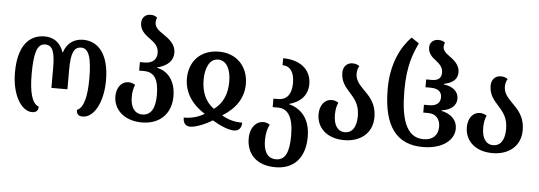

<svg xmlns="http://www.w3.org/2000/svg" viewBox="-59 -958 3920 1397"><g transform="rotate(5 1901.0 -260.0)"><path d="M191 8C221 8 236 -7 236 -36C186 -53 164 -135 164 -269C164 -418 184 -491 243 -491C299 -491 316 -441 316 -324V-180H433V-324C433 -441 452 -491 507 -491C562 -491 585 -424 585 -269C585 -139 563 -55 515 -37C515 -9 528 8 560 8C641 8 707 -105 707 -269C707 -451 633 -549 516 -549C454 -549 399 -516 377 -446H373C351 -516 297 -549 236 -549C115 -549 42 -455 42 -269C42 -104 113 8 191 8Z M992 13C1131 13 1206 -76 1206 -195C1206 -311 1147 -378 1068 -393V-395C1147 -415 1185 -456 1185 -511C1185 -577 1134 -612 1090 -642C1057 -664 1030 -686 1030 -720C1030 -732 1032 -744 1037 -757C1026 -766 1012 -773 989 -773C948 -773 925 -743 925 -709C925 -657 960 -627 996 -601C1032 -575 1064 -549 1064 -501C1064 -455 1035 -423 975 -423H941V-361H976C1049 -361 1085 -313 1085 -196C1085 -95 1053 -45 991 -45C935 -45 904 -91 904 -165C904 -201 909 -228 921 -255C905 -265 888 -270 872 -270C820 -270 785 -224 785 -159C785 -65 863 13 992 13Z M1345 13C1382 13 1445 -9 1507 -47C1568 -10 1628 13 1666 13C1708 13 1721 -19 1721 -49C1668 -49 1623 -59 1571 -89C1667 -148 1723 -228 1723 -331C1723 -456 1640 -549 1509 -549C1370 -549 1291 -456 1292 -331C1294 -229 1350 -148 1444 -89C1393 -60 1348 -49 1294 -49C1294 -15 1308 13 1345 13ZM1507 -131C1439 -180 1415 -252 1414 -336C1414 -419 1443 -491 1507 -491C1572 -491 1602 -420 1601 -336C1601 -251 1574 -180 1507 -131Z M1989 253C2123 253 2205 168 2205 12C2205 -130 2127 -193 2050 -212V-215C2127 -235 2183 -286 2183 -371C2183 -477 2101 -542 1977 -542V-491C2034 -491 2064 -446 2064 -368C2064 -282 2025 -243 1968 -243H1932V-181H1970C2045 -181 2084 -119 2084 14C2084 138 2055 195 1989 195C1921 195 1897 138 1897 63C1897 10 1908 -25 1922 -52C1908 -61 1891 -67 1874 -67C1826 -67 1778 -24 1778 61C1778 171 1848 253 1989 253Z M2471 13C2587 13 2676 -54 2676 -171C2676 -274 2623 -323 2578 -368C2547 -400 2519 -430 2519 -478C2519 -498 2525 -519 2534 -533C2522 -542 2508 -549 2484 -549C2442 -549 2415 -518 2415 -476C2415 -409 2449 -372 2483 -334C2519 -294 2555 -253 2555 -170C2555 -92 2526 -45 2470 -45C2417 -45 2388 -92 2388 -164C2388 -201 2393 -228 2405 -255C2389 -265 2372 -270 2356 -270C2304 -270 2269 -224 2269 -159C2269 -65 2339 13 2471 13Z M3045 13C3190 13 3273 -58 3273 -141C3273 -205 3228 -246 3158 -261V-265C3226 -274 3266 -308 3266 -359C3266 -410 3226 -446 3158 -454V-458C3222 -472 3257 -498 3257 -552C3257 -605 3214 -639 3179 -664C3151 -683 3133 -702 3133 -728C3133 -738 3135 -746 3140 -757C3129 -767 3114 -773 3091 -773C3050 -773 3028 -745 3028 -714C3028 -673 3053 -646 3082 -625C3112 -601 3138 -579 3138 -538C3138 -501 3117 -479 3069 -479H3027V-422H3064C3118 -422 3146 -400 3146 -359C3146 -318 3119 -294 3065 -294H3027V-237H3063C3118 -237 3151 -202 3151 -144C3151 -82 3112 -44 3045 -44C2912 -44 2876 -193 2876 -387C2876 -565 2914 -656 2951 -736L2895 -773C2825 -702 2754 -576 2754 -388C2754 -104 2860 13 3045 13Z M3554 13C3670 13 3759 -54 3759 -171C3759 -274 3706 -323 3661 -368C3630 -400 3602 -430 3602 -478C3602 -498 3608 -519 3617 -533C3605 -542 3591 -549 3567 -549C3525 -549 3498 -518 3498 -476C3498 -409 3532 -372 3566 -334C3602 -294 3638 -253 3638 -170C3638 -92 3609 -45 3553 -45C3500 -45 3471 -92 3471 -164C3471 -201 3476 -228 3488 -255C3472 -265 3455 -270 3439 -270C3387 -270 3352 -224 3352 -159C3352 -65 3422 13 3554 13Z"/></g></svg>

Font: Noto Serif Georgian Condensed SemiBold
Style: Regular
Weight: 600
Width: 3
Designer: Monotype Design Team, Akaki Razmadze
Foundry: Google LLC
Version: Version 2.003